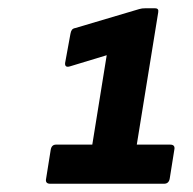

<svg xmlns="http://www.w3.org/2000/svg" viewBox="-20 -791 468 466"><path d="M102 -345Q89 -345 92 -358L103 -427Q105 -440 116 -440H204L239 -657L150 -630Q137 -626 138 -638L151 -709Q152 -715 154.5 -718.5Q157 -722 163 -723L318 -769Q321 -770 325 -770.5Q329 -771 334 -771H356Q366 -771 364 -761L312 -440H393Q406 -440 403 -427L392 -358Q390 -345 378 -345Z"/></svg>

Font: Sofia Sans Semi Condensed ExtraBold
Style: Italic
Weight: 800
Italic angle: -9°
Version: Version 4.100